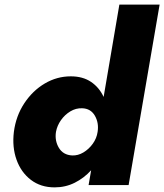

<svg xmlns="http://www.w3.org/2000/svg" viewBox="-20 -800 710 830"><path d="M222 -230Q227 -257 243.5 -280.5Q260 -304 284 -318.5Q308 -333 335 -332Q372 -331 390 -300Q408 -269 402 -230Q398 -202 381 -178.5Q364 -155 340.5 -141Q317 -127 292 -128Q253 -130 234.5 -161Q216 -192 222 -230ZM40 -230Q32 -164 51.5 -109.5Q71 -55 113.5 -22.5Q156 10 216 10Q263 10 303 -10Q343 -30 374 -64L363 0H536L670 -780H496L428 -381Q409 -422 373.5 -446Q338 -470 286 -470Q226 -470 173.5 -439Q121 -408 85 -353.5Q49 -299 40 -230Z"/></svg>

Font: Jost* 800 Heavy Italic
Style: Italic
Weight: 800
Italic angle: -10°
Version: Version 3.200; ttfautohint (v0.97) -l 8 -r 50 -G 200 -x 14 -